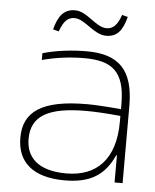

<svg xmlns="http://www.w3.org/2000/svg" viewBox="-50 -710 615 762"><g transform="rotate(5 257.5 -329.0)"><path d="M279 -509C219 -509 155 -501 104 -486V-459C159 -474 218 -481 272 -481C381 -481 434 -443 434 -313V-292C369 -298 321 -300 298 -300C118 -300 46 -248 46 -145C46 -48 108 9 236 9C335 9 394 -25 431 -108H434V0H466V-308C466 -453 405 -509 279 -509ZM79 -143C79 -235 147 -273 298 -273C334 -273 384 -270 434 -265V-241C434 -93 361 -19 240 -19C125 -19 79 -71 79 -143ZM138 -584 161 -578C175 -617 191 -636 219 -636C262 -636 299 -577 350 -577C391 -577 414 -601 429 -659L406 -665C392 -624 374 -607 349 -607C305 -607 268 -667 219 -667C174 -667 152 -638 138 -584Z"/></g></svg>

Font: LT Wave Alt Thin
Style: Regular
Weight: 100
Designer: Daniel Lyons
Version: Version 2.5 (Glyphs App)